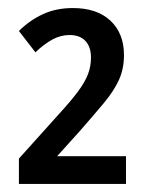

<svg xmlns="http://www.w3.org/2000/svg" viewBox="-20 -873 371 477"><path d="M293 -416H27V-479L125 -588Q157 -623 174 -646Q191 -669 198.5 -688.5Q206 -708 206 -730Q206 -757 192 -771.5Q178 -786 153 -786Q131 -786 110.5 -775Q90 -764 68 -743L27 -796Q53 -822 86 -837.5Q119 -853 161 -853Q221 -853 254.5 -821.5Q288 -790 288 -736Q288 -702 275.5 -674.5Q263 -647 238 -617Q213 -587 177 -546L122 -485H293Z"/></svg>

Font: Noto Sans Display SemiCondensed Medium
Style: Regular
Weight: 500
Width: 4
Designer: Monotype Design Team
Foundry: Monotype Imaging Inc.
Version: Version 2.003